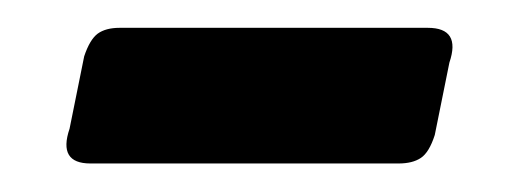

<svg xmlns="http://www.w3.org/2000/svg" viewBox="-20 -337 372 138"><path d="M287.5 -317Q311.5 -317 303 -292L292.5 -240Q288.5 -227.5 282.5 -223.5Q276.5 -219.5 266.5 -219.5H45Q21.5 -219.5 30 -244.5L40.5 -296.5Q44.5 -308.5 50.2 -312.8Q56 -317 66 -317Z"/></svg>

Font: Fraunces 72pt S000
Style: Bold
Weight: 700
Version: Version 1.000; ttfautohint (v1.8.3)